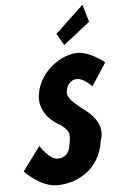

<svg xmlns="http://www.w3.org/2000/svg" viewBox="-71 -1199 782 1262"><g transform="rotate(-5 319.5 -568.5)"><path d="M335.5 -976 380.4 -899 556.5 -1037 521.9 -1152ZM461.2 -840C357.9 -840 207.8 -742 185.6 -588C173.2 -502 220.1 -425 312.1 -376C379.4 -327 365.5 -300 356.9 -240C345.8 -163 293.9 -159 270.8 -159C219 -159 159.2 -252 159.2 -252L42.4 -94C42.4 -94 143.7 15 253.6 15C376.1 15 536.1 -54 564.5 -251C604.8 -359 515 -437 457.7 -476C410.6 -516 364 -549 370.6 -595C377.1 -640 405.2 -669 443.9 -669C491.7 -669 541.2 -612 541.2 -612L638.8 -762C638.8 -762 546.6 -840 461.2 -840Z"/></g></svg>

Font: Blink
Style: Obl
Weight: 400
Designer: Mew Too
Foundry: Cannot Into Space Fonts
Version: Version 001.000